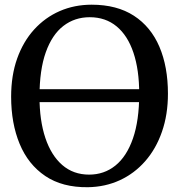

<svg xmlns="http://www.w3.org/2000/svg" viewBox="-20 -771 748 802"><path d="M98.6 -344.5 99.1 -398.5H611.2L610.2 -344.5ZM347.7 11Q240.6 12.4 169.1 -35.8Q97.7 -84 62.1 -169.9Q26.5 -255.8 26.5 -367.3Q26.5 -455.5 51.6 -526.3Q76.8 -597.2 122.5 -647.6Q168.2 -697.9 229.5 -724.7Q290.8 -751.4 362.9 -751.4Q468.5 -751.3 539.3 -705.3Q610.1 -659.3 645.8 -575.8Q681.5 -492.2 681.5 -379.7Q681.5 -292.2 656.5 -220.7Q631.6 -149.1 586.5 -97.7Q541.4 -46.3 480.5 -18.2Q419.6 9.8 347.7 11ZM354.9 -699.1Q292.1 -699.1 244.8 -662.7Q197.6 -626.3 171.3 -552.7Q145 -479.1 145 -367.4Q145 -268 169.4 -194.9Q193.9 -121.8 240.1 -81.7Q286.4 -41.6 352.3 -41.6Q415.1 -41.6 462.1 -79.5Q509.2 -117.4 535.3 -192.6Q561.5 -267.7 561.5 -379.4Q561.5 -479.4 537.4 -550.9Q513.4 -622.4 467.2 -660.7Q420.9 -699.1 354.9 -699.1Z"/></svg>

Font: Merriweather 7pt Light
Style: Regular
Weight: 300
Designer: Eben Sorkin
Foundry: Eben Sorkin
Version: Version 2.200;gftools[0.9.31]